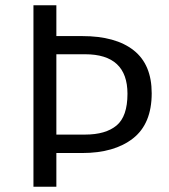

<svg xmlns="http://www.w3.org/2000/svg" viewBox="-20 -709 640 729"><path d="M194 -689V-572H292Q419 -572 487.5 -518Q556 -464 556 -355Q556 -239 485 -183.5Q414 -128 292 -128H194V0H107V-689ZM303 -503H194V-198H303Q381 -198 422.5 -232.5Q464 -267 464 -353Q464 -503 303 -503Z"/></svg>

Font: Fira Mono
Style: Regular
Weight: 400
Designer: Carrois Corporate & Edenspiekermann AG
Foundry: Carrois Corporate GbR & Edenspiekermann AG
Version: Version 3.206;PS 003.206;hotconv 1.0.70;makeotf.lib2.5.58329